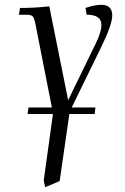

<svg xmlns="http://www.w3.org/2000/svg" viewBox="-20 -472 519 795"><path d="M58.1 -411.1 63 -439Q124 -439 184.1 -445.8L262.2 -57.1L376 -291Q399.9 -338.9 399.9 -369.1Q399.9 -411.1 338.9 -411.1L334 -439Q371.6 -452.1 400.9 -452.1Q421.4 -452.1 433.1 -441.2Q444.8 -430.2 444.8 -408.2Q444.8 -370.6 399.9 -278.8L276.9 -26.9H375L372.1 0H267.1L227.1 277.8L167 303.2L161.1 274.9L199.2 0H94.2L98.1 -26.9H194.8L127 -371.1Q122.1 -396 116 -403.6Q109.9 -411.1 88.9 -411.1Z"/></svg>

Font: Dihjauti S
Style: Italic
Weight: 400
Italic angle: -9°
Designer: T. Christopher White
Version: Version 3.0.0